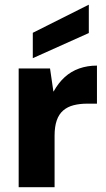

<svg xmlns="http://www.w3.org/2000/svg" viewBox="-20 -782 442 802"><path d="M58 0V-496H189L203 -400H204Q224 -436 250.5 -460Q277 -484 311 -496Q345 -508 385 -508V-349H344Q313 -349 287.5 -342.5Q262 -336 244 -320.5Q226 -305 217 -279Q208 -253 208 -215V0ZM117 -539V-645L350 -762H351V-644Z"/></svg>

Font: DM Sans 28pt Black
Style: Regular
Weight: 900
Version: Version 4.004;gftools[0.9.30]